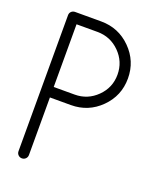

<svg xmlns="http://www.w3.org/2000/svg" viewBox="-122 -710 640 784"><g transform="rotate(20 197.5 -318.0)"><path d="M45.4 -22.9V-613.8Q45.4 -623.5 52 -629.9Q58.6 -636.2 68.4 -636.2H181.6Q257.3 -636.2 310.5 -583Q363.8 -529.8 363.8 -454.3Q363.8 -378.9 310.5 -325.9Q257.3 -272.9 181.6 -272.9H90.8V-22.9Q90.8 -13.2 84.2 -6.6Q77.6 0 68.1 0Q58.6 0 52 -6.6Q45.4 -13.2 45.4 -22.9ZM90.8 -318.4H181.6Q237.8 -318.4 278.1 -358.2Q318.4 -397.9 318.4 -454.3Q318.4 -510.7 278.3 -550.8Q238.3 -590.8 181.6 -590.8H90.8Z"/></g></svg>

Font: OpenGost Type A TT
Style: Regular
Weight: 400
Version: Version 0.3